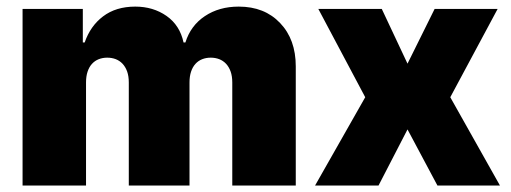

<svg xmlns="http://www.w3.org/2000/svg" viewBox="-20 -573 1577 593"><path d="M893.5 0H697.4V-318.2Q697.4 -337.7 692.3 -352.1Q687.1 -366.5 678.1 -376.1Q669 -385.7 657 -390.3Q644.9 -394.9 630.7 -394.9Q616.5 -394.9 604.4 -390.1Q592.3 -385.3 583.6 -375.7Q574.9 -366.1 570.1 -351.7Q565.3 -337.4 565.3 -318.2V0H377.8V-318.2Q377.8 -337.7 372.7 -352.1Q367.5 -366.5 358.5 -376.1Q349.4 -385.7 337.4 -390.3Q325.3 -394.9 311.1 -394.9Q296.9 -394.9 284.8 -390.1Q272.7 -385.3 264 -375.7Q255.3 -366.1 250.5 -351.7Q245.7 -337.4 245.7 -318.2V0H49.7V-545.5H235.8V-441.8H241.5Q259.2 -492.9 298.3 -522.4Q338.1 -552.6 397.7 -552.6Q453.1 -552.6 494.3 -523.8Q535.5 -495 546.9 -441.8H552.6Q568.9 -494 612.6 -523.1Q656.6 -552.6 717.3 -552.6Q797.2 -552.6 845.2 -501.8Q893.5 -451.3 893.5 -367.9Z M1524.1 0H1331L1238.6 -173.3L1149.1 0H953.1L1108 -272.7L963.1 -545.5H1159.1L1238.6 -376.4L1322.4 -545.5H1517L1370.7 -272.7Z"/></svg>

Font: Linik Sans Black
Style: Regular
Weight: 900
Designer: Fonts by Rasmus Andersson / Changes by Cristiano Sobral with parts from Marc Monis
Foundry: rsms
Version: Version 3.020; ttfautohint (v1.6)